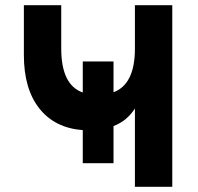

<svg xmlns="http://www.w3.org/2000/svg" viewBox="-20 -720 762 740"><path d="M299 -91V-218.5Q191.5 -226.5 131.8 -301.8Q72 -377 72 -508V-700H216V-533Q216 -392.5 299 -363.5V-483H417.5V-364.5Q500 -395 500 -533V-700H644V0H500V-302Q487 -281 466.8 -263.2Q446.5 -245.5 417.5 -234V-91Z"/></svg>

Font: Overpass ExtraBold
Style: Regular
Weight: 800
Designer: Delve Withrington, Dave Bailey, Thomas Jockin
Foundry: Delve Fonts LLC
Version: Version 4.000; ttfautohint (v1.8.3)